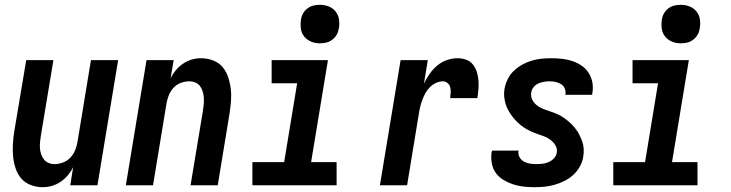

<svg xmlns="http://www.w3.org/2000/svg" viewBox="-20 -770 3040 798"><path d="M158 8Q132 8 108 -1Q84 -10 68.5 -28Q53 -46 45 -70Q37 -94 34.5 -119Q32 -144 33.5 -170Q35 -196 39 -222L89 -520H202L150 -207Q148 -194 146.5 -180.5Q145 -167 146 -154Q147 -141 151 -129Q155 -117 162.5 -107.5Q170 -98 181.5 -93Q193 -88 206 -88Q224 -88 241.5 -94.5Q259 -101 272 -114.5Q285 -128 292 -145Q299 -162 302 -180L358 -520H471L385 0H272L284 -75Q275 -57 262 -41.5Q249 -26 232 -14.5Q215 -3 196 2.5Q177 8 158 8Z M503 0 589 -520H702L689 -445Q698 -463 711 -478.5Q724 -494 741 -505.5Q758 -517 777 -522.5Q796 -528 815 -528Q841 -528 865 -519Q889 -510 904.5 -492Q920 -474 928 -450Q936 -426 939 -401Q942 -376 940 -350Q938 -324 934 -298L885 0H772L824 -313Q826 -326 827 -339.5Q828 -353 827 -366Q826 -379 822 -391Q818 -403 811 -412.5Q804 -422 792 -427Q780 -432 767 -432Q749 -432 731.5 -425.5Q714 -419 701.5 -405.5Q689 -392 682 -375Q675 -358 672 -340L616 0Z M1379 0H1029V-96H1161L1215 -424H1109V-520H1343L1273 -96H1379ZM1309 -590Q1290 -590 1273 -597Q1256 -604 1244.5 -618Q1233 -632 1230.5 -651Q1228 -670 1231 -689Q1233 -703 1240 -715Q1247 -727 1258.5 -735.5Q1270 -744 1283 -747Q1296 -750 1310 -750Q1329 -750 1346.5 -743Q1364 -736 1375 -722Q1386 -708 1389 -689Q1392 -670 1388 -651Q1386 -637 1379 -625Q1372 -613 1360.5 -604.5Q1349 -596 1336 -593Q1323 -590 1309 -590Z M1559 0 1645 -520H1758L1742 -422Q1751 -442 1764.5 -461.5Q1778 -481 1796 -496.5Q1814 -512 1836.5 -520Q1859 -528 1881 -528Q1900 -528 1917 -522Q1934 -516 1945 -502.5Q1956 -489 1961.5 -472Q1967 -455 1968.5 -436.5Q1970 -418 1968.5 -399.5Q1967 -381 1964 -362H1851Q1852 -373 1853 -384.5Q1854 -396 1851.5 -406.5Q1849 -417 1840.5 -424.5Q1832 -432 1821 -432Q1807 -432 1792.5 -425.5Q1778 -419 1767 -408Q1756 -397 1748.5 -383.5Q1741 -370 1735.5 -355.5Q1730 -341 1726.5 -326.5Q1723 -312 1721 -298L1672 0Z M2201 8Q2178 8 2155.5 5.5Q2133 3 2112 -4Q2091 -11 2072 -22.5Q2053 -34 2040.5 -51.5Q2028 -69 2024 -91.5Q2020 -114 2023 -137L2025 -144H2136L2135 -142Q2133 -128 2139.5 -116.5Q2146 -105 2157.5 -98.5Q2169 -92 2182.5 -90Q2196 -88 2209 -88Q2222 -88 2235 -89.5Q2248 -91 2260.5 -96.5Q2273 -102 2282.5 -112Q2292 -122 2294 -135Q2297 -151 2289 -165Q2281 -179 2268.5 -188.5Q2256 -198 2241 -203.5Q2226 -209 2211.5 -214Q2197 -219 2182.5 -226Q2168 -233 2155.5 -241.5Q2143 -250 2132 -260.5Q2121 -271 2111.5 -283Q2102 -295 2094 -309Q2086 -323 2081.5 -338Q2077 -353 2075.5 -369Q2074 -385 2077 -402Q2081 -422 2090.5 -441.5Q2100 -461 2116 -476Q2132 -491 2151 -501.5Q2170 -512 2190 -518Q2210 -524 2230.5 -526Q2251 -528 2272 -528Q2294 -528 2316.5 -525.5Q2339 -523 2359.5 -516Q2380 -509 2397.5 -497Q2415 -485 2426.5 -467Q2438 -449 2442 -427.5Q2446 -406 2442 -383L2441 -376H2330V-378Q2332 -391 2327 -402.5Q2322 -414 2311.5 -420.5Q2301 -427 2288.5 -429.5Q2276 -432 2264 -432Q2252 -432 2240.5 -430Q2229 -428 2217.5 -423Q2206 -418 2198 -408Q2190 -398 2188 -386Q2185 -369 2192.5 -355Q2200 -341 2212.5 -331.5Q2225 -322 2239.5 -316.5Q2254 -311 2269.5 -306Q2285 -301 2299 -294.5Q2313 -288 2325.5 -279Q2338 -270 2349.5 -259.5Q2361 -249 2370.5 -237Q2380 -225 2387 -211.5Q2394 -198 2399.5 -183Q2405 -168 2406 -151.5Q2407 -135 2404 -118Q2401 -98 2390 -78Q2379 -58 2362.5 -43Q2346 -28 2326 -18Q2306 -8 2285 -2Q2264 4 2243 6Q2222 8 2201 8Z M2879 0H2529V-96H2661L2715 -424H2609V-520H2843L2773 -96H2879ZM2809 -590Q2790 -590 2773 -597Q2756 -604 2744.5 -618Q2733 -632 2730.5 -651Q2728 -670 2731 -689Q2733 -703 2740 -715Q2747 -727 2758.5 -735.5Q2770 -744 2783 -747Q2796 -750 2810 -750Q2829 -750 2846.5 -743Q2864 -736 2875 -722Q2886 -708 2889 -689Q2892 -670 2888 -651Q2886 -637 2879 -625Q2872 -613 2860.5 -604.5Q2849 -596 2836 -593Q2823 -590 2809 -590Z"/></svg>

Font: Iosevka Oblique
Style: Bold
Weight: 700
Italic angle: -9°
Monospace: yes
Designer: Belleve Invis
Foundry: Belleve Invis
Version: Version 32.5.0; ttfautohint (v1.8.4)